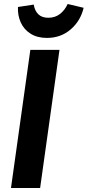

<svg xmlns="http://www.w3.org/2000/svg" viewBox="-20 -942 439 962"><path d="M181 0H35L132 -692H278ZM70 -907 149 -919Q154 -888 172 -870.5Q190 -853 222 -853Q256 -853 280.5 -872Q305 -891 319 -922L399 -903Q384 -838 334.5 -795Q285 -752 215 -752Q167 -752 133.5 -773Q100 -794 84 -829.5Q68 -865 70 -907Z"/></svg>

Font: Fira Sans SemiBold
Style: Italic
Weight: 600
Italic angle: -8°
Designer: bBox Type GmbH & Carrois Corporate GbR & Edenspiekermann AG
Foundry: bBox Type GmbH & Carrois Corporate GbR & Edenspiekermann AG
Version: Version 4.301